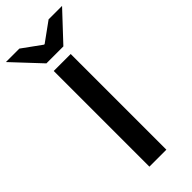

<svg xmlns="http://www.w3.org/2000/svg" viewBox="-322 -888 928 928"><g transform="rotate(-45 142.0 -424.0)"><path d="M83 0V-654H199V0ZM84 -705 -50 -848H42L140 -777H144L242 -848H334L200 -705Z"/></g></svg>

Font: Source Sans 3 SemiBold
Style: Regular
Weight: 600
Designer: Paul D. Hunt
Foundry: Adobe
Version: Version 3.046;hotconv 1.0.118;makeotfexe 2.5.65603